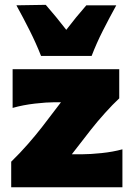

<svg xmlns="http://www.w3.org/2000/svg" viewBox="-20 -794 566 814"><path d="M27.5 0V-108.5Q65.5 -145.5 98.2 -183Q131 -220.5 157.5 -254.5L238.5 -360.5H210.5Q178 -360.5 127.8 -354.8Q77.5 -349 33.5 -336.5V-500.5H485.5V-377Q458 -351.5 424.8 -314.5Q391.5 -277.5 364.5 -243L284.5 -140H329.5Q362.5 -140 410.8 -145Q459 -150 499 -161V0ZM154 -557Q133 -610.5 106 -664.2Q79 -718 49.5 -771.5L174 -773.5Q218.5 -722.5 261 -667.5Q300.5 -719.5 346 -771.5H473Q443.5 -718 416.2 -664.2Q389 -610.5 368.5 -557Z"/></svg>

Font: Commissioner Flair ExtraBold
Style: Regular
Weight: 800
Designer: Kostas Bartsokas
Foundry: Kostas Bartsokas
Version: Version 1.000; ttfautohint (v1.8.3)